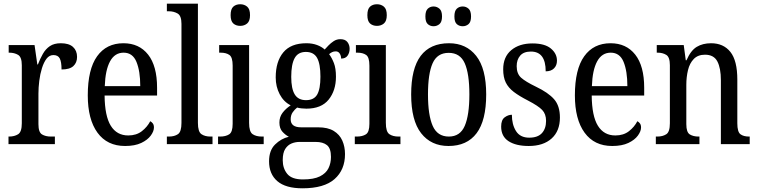

<svg xmlns="http://www.w3.org/2000/svg" viewBox="-20 -780 4101 1039"><path d="M26 0V-41H29Q58 -41 78 -53.5Q98 -66 98 -113V-427Q98 -471 78 -483Q58 -495 30 -495H27V-536H167L182 -431H185Q197 -462 212 -488.5Q227 -515 250 -530.5Q273 -546 309 -546Q353 -546 375 -526Q397 -506 397 -472Q397 -441 377 -422.5Q357 -404 313 -404Q313 -445 303.5 -463.5Q294 -482 269 -482Q247 -482 232 -462.5Q217 -443 207 -411Q197 -379 192.5 -342.5Q188 -306 188 -273V-108Q188 -64 207.5 -52.5Q227 -41 255 -41H277V0Z M657 10Q560 10 507.5 -62Q455 -134 455 -264Q455 -405 505.5 -475.5Q556 -546 648 -546Q733 -546 781.5 -484.5Q830 -423 830 -305V-263H546Q547 -152 579.5 -99.5Q612 -47 674 -47Q718 -47 747.5 -70Q777 -93 793 -124Q801 -120 807 -112Q813 -104 813 -90Q813 -70 796 -46.5Q779 -23 744.5 -6.5Q710 10 657 10ZM739 -314Q739 -395 718.5 -445Q698 -495 649 -495Q601 -495 575.5 -448Q550 -401 547 -314Z M883 0V-41H894Q924 -41 943 -54Q962 -67 962 -115V-651Q962 -695 941 -707Q920 -719 894 -719H883V-760H1051V-115Q1051 -67 1070 -54Q1089 -41 1119 -41H1130V0Z M1280 -640Q1257 -640 1242.5 -653Q1228 -666 1228 -698Q1228 -731 1242.5 -744Q1257 -757 1280 -757Q1302 -757 1317.5 -744Q1333 -731 1333 -698Q1333 -666 1317.5 -653Q1302 -640 1280 -640ZM1160 0V-41H1171Q1201 -41 1220 -53Q1239 -65 1239 -110V-425Q1239 -470 1221.5 -482.5Q1204 -495 1174 -495H1166V-536H1328V-115Q1328 -67 1347 -54Q1366 -41 1397 -41H1407V0Z M1617 239Q1526 239 1481 200.5Q1436 162 1436 93Q1436 34 1468.5 2Q1501 -30 1543 -40Q1525 -49 1508.5 -67Q1492 -85 1492 -117Q1492 -147 1509 -169.5Q1526 -192 1553 -210Q1515 -229 1493.5 -270Q1472 -311 1472 -361Q1472 -447 1513 -496.5Q1554 -546 1638 -546Q1670 -546 1695.5 -536.5Q1721 -527 1737 -512Q1745 -521 1757.5 -534Q1770 -547 1786 -557.5Q1802 -568 1822 -568Q1848 -568 1860 -552.5Q1872 -537 1872 -516Q1872 -495 1861 -479Q1850 -463 1826 -463Q1826 -478 1818.5 -490Q1811 -502 1797 -502Q1786 -502 1777.5 -498Q1769 -494 1761 -487Q1776 -467 1787 -438.5Q1798 -410 1798 -365Q1798 -290 1758.5 -241Q1719 -192 1638 -192Q1627 -192 1612 -193.5Q1597 -195 1588 -198Q1575 -188 1564 -172.5Q1553 -157 1553 -134Q1553 -91 1610 -91H1702Q1754 -91 1786 -71.5Q1818 -52 1832.5 -19Q1847 14 1847 54Q1847 139 1790.5 189Q1734 239 1617 239ZM1636 -238Q1679 -238 1696.5 -268.5Q1714 -299 1714 -365Q1714 -434 1696 -466.5Q1678 -499 1635 -499Q1593 -499 1574.5 -465.5Q1556 -432 1556 -364Q1556 -300 1575 -269Q1594 -238 1636 -238ZM1619 191Q1678 191 1711 174.5Q1744 158 1757.5 130.5Q1771 103 1771 69Q1771 23 1749.5 5.5Q1728 -12 1688 -12H1601Q1578 -12 1557.5 -3.5Q1537 5 1523.5 26Q1510 47 1510 87Q1510 131 1534.5 161Q1559 191 1619 191Z M2020 -640Q1997 -640 1982.5 -653Q1968 -666 1968 -698Q1968 -731 1982.5 -744Q1997 -757 2020 -757Q2042 -757 2057.5 -744Q2073 -731 2073 -698Q2073 -666 2057.5 -653Q2042 -640 2020 -640ZM1900 0V-41H1911Q1941 -41 1960 -53Q1979 -65 1979 -110V-425Q1979 -470 1961.5 -482.5Q1944 -495 1914 -495H1906V-536H2068V-115Q2068 -67 2087 -54Q2106 -41 2137 -41H2147V0Z M2407 10Q2313 10 2259 -59Q2205 -128 2205 -269Q2205 -409 2256.5 -477.5Q2308 -546 2410 -546Q2503 -546 2557 -477.5Q2611 -409 2611 -269Q2611 -128 2559 -59Q2507 10 2407 10ZM2409 -41Q2470 -41 2495 -99Q2520 -157 2520 -269Q2520 -381 2495 -437.5Q2470 -494 2408 -494Q2346 -494 2321 -437.5Q2296 -381 2296 -269Q2296 -157 2321.5 -99Q2347 -41 2409 -41ZM2484 -638Q2465 -638 2452 -649.5Q2439 -661 2439 -691Q2439 -721 2452 -733Q2465 -745 2484 -745Q2502 -745 2515.5 -733Q2529 -721 2529 -691Q2529 -661 2515.5 -649.5Q2502 -638 2484 -638ZM2326 -638Q2308 -638 2295 -649.5Q2282 -661 2282 -691Q2282 -721 2295 -733Q2308 -745 2326 -745Q2344 -745 2358 -733Q2372 -721 2372 -691Q2372 -661 2358 -649.5Q2344 -638 2326 -638Z M2841 10Q2772 10 2732 -16Q2692 -42 2692 -95Q2692 -131 2711 -145Q2730 -159 2750 -159Q2750 -106 2772.5 -70.5Q2795 -35 2844 -35Q2890 -35 2912.5 -59.5Q2935 -84 2935 -126Q2935 -163 2914 -185Q2893 -207 2837 -236Q2790 -260 2760.5 -282.5Q2731 -305 2717 -333.5Q2703 -362 2703 -405Q2703 -472 2746.5 -508.5Q2790 -545 2861 -545Q2928 -545 2961 -517.5Q2994 -490 2994 -452Q2994 -426 2978 -410Q2962 -394 2933 -394Q2933 -501 2853 -501Q2814 -501 2795 -479Q2776 -457 2776 -422Q2776 -381 2800 -359.5Q2824 -338 2880 -311Q2947 -279 2978.5 -243Q3010 -207 3010 -144Q3010 -71 2965 -30.5Q2920 10 2841 10Z M3293 10Q3196 10 3143.5 -62Q3091 -134 3091 -264Q3091 -405 3141.5 -475.5Q3192 -546 3284 -546Q3369 -546 3417.5 -484.5Q3466 -423 3466 -305V-263H3182Q3183 -152 3215.5 -99.5Q3248 -47 3310 -47Q3354 -47 3383.5 -70Q3413 -93 3429 -124Q3437 -120 3443 -112Q3449 -104 3449 -90Q3449 -70 3432 -46.5Q3415 -23 3380.5 -6.5Q3346 10 3293 10ZM3375 -314Q3375 -395 3354.5 -445Q3334 -495 3285 -495Q3237 -495 3211.5 -448Q3186 -401 3183 -314Z M3529 0V-41H3537Q3566 -41 3585.5 -53.5Q3605 -66 3605 -113V-427Q3605 -471 3585.5 -483Q3566 -495 3539 -495H3534V-536H3680L3691 -454H3695Q3718 -507 3750.5 -526.5Q3783 -546 3828 -546Q3895 -546 3932.5 -499Q3970 -452 3970 -349V-113Q3970 -66 3987 -53.5Q4004 -41 4033 -41H4037V0H3881V-346Q3881 -411 3862 -447.5Q3843 -484 3795 -484Q3757 -484 3734.5 -461Q3712 -438 3703 -400.5Q3694 -363 3694 -321V-108Q3694 -64 3713 -52.5Q3732 -41 3760 -41H3765V0Z"/></svg>

Font: Noto Serif Sinhala Condensed
Style: Regular
Weight: 400
Width: 3
Designer: Jelle Bosma - Monotype Design Team
Foundry: Monotype Imaging Inc.
Version: Version 2.007; ttfautohint (v1.8.4.7-5d5b)